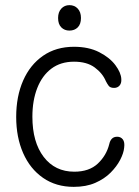

<svg xmlns="http://www.w3.org/2000/svg" viewBox="-20 -712 541 747"><path d="M267 15Q198 15 147.5 -20Q97 -55 70 -116.5Q43 -178 43 -257Q43 -337 70 -398.5Q97 -460 147.5 -495Q198 -530 268 -530Q325 -530 366 -509Q407 -488 429 -458.5Q451 -429 452 -404Q453 -388 445 -379Q437 -370 424 -370Q409 -370 403 -378Q397 -386 392 -396Q379 -427 348.5 -449.5Q318 -472 268 -472Q216 -472 180 -445Q144 -418 125 -369.5Q106 -321 106 -258Q106 -159 150 -101.5Q194 -44 269 -44Q327 -44 360.5 -75.5Q394 -107 405 -151Q408 -165 415.5 -172.5Q423 -180 436 -180Q450 -180 458 -169.5Q466 -159 463 -137Q461 -116 447.5 -90Q434 -64 410 -40Q386 -16 350.5 -0.5Q315 15 267 15ZM250 -593Q231 -593 218.5 -605.5Q206 -618 206 -642Q206 -665 218.5 -678.5Q231 -692 250 -692Q270 -692 282.5 -678.5Q295 -665 295 -642Q295 -618 282.5 -605.5Q270 -593 250 -593Z"/></svg>

Font: National Park Light
Style: Regular
Weight: 300
Designer: Andrea Herstowski, Ben Hoepner
Version: Version 1.009